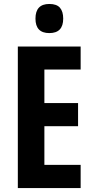

<svg xmlns="http://www.w3.org/2000/svg" viewBox="-20 -949 475 969"><path d="M387 0H70V-714H387V-598H204V-429H374V-312H204V-117H387ZM229 -929Q266 -929 282.5 -910Q299 -891 299 -855Q299 -782 229 -782Q159 -782 159 -855Q159 -929 229 -929Z"/></svg>

Font: Noto Sans Gujarati UI ExtraCondensed
Style: Bold
Weight: 700
Width: 2
Designer: Jelle Bosma - Monotype Design Team, Universal Thirst
Foundry: Monotype Imaging Inc.
Version: Version 2.106; ttfautohint (v1.8.4.7-5d5b)